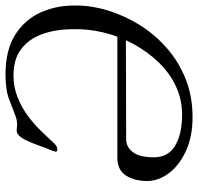

<svg xmlns="http://www.w3.org/2000/svg" viewBox="-31 -673 719 697"><g transform="rotate(-90 328.5 -324.5)"><path d="M252 15Q181 15 129 -9Q77 -33 49 -70Q21 -107 20 -146Q19 -193 39 -225.5Q59 -258 105 -258H561L551 -227L172 -226Q143 -226 124.5 -201.5Q106 -177 106 -125Q106 -73 148.5 -48Q191 -23 261 -23Q316 -23 364 -45.5Q412 -68 450.5 -108Q489 -148 517 -199Q545 -250 559 -308Q573 -366 571 -424Q570 -485 552.5 -532.5Q535 -580 498.5 -607.5Q462 -635 403 -635Q361 -635 324.5 -620.5Q288 -606 258 -584Q228 -562 204.5 -538Q181 -514 164 -495Q158 -488 150.5 -482Q143 -476 133 -476Q125 -476 127 -484.5Q129 -493 133 -502Q139 -515 147.5 -539.5Q156 -564 167 -587.5Q178 -611 191 -620Q197 -625 215 -622.5Q233 -620 254 -627Q284 -638 317 -651Q350 -664 407 -664Q495 -664 550.5 -629Q606 -594 632 -536Q658 -478 657 -409Q657 -351 638.5 -291Q620 -231 586 -176.5Q552 -122 502.5 -78.5Q453 -35 390 -10Q327 15 252 15Z"/></g></svg>

Font: EB Garamond
Style: Italic
Weight: 400
Italic angle: -17.2°
Designer: Georg Duffner and Octavio Pardo
Foundry: Georg Duffner
Version: Version 1.001